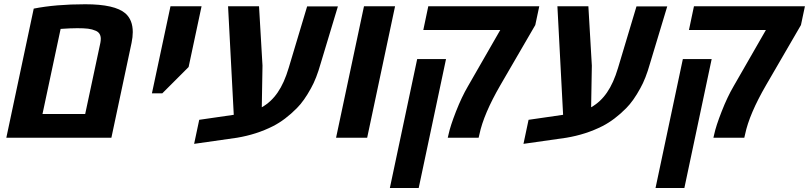

<svg xmlns="http://www.w3.org/2000/svg" viewBox="-20 -660 3877 920"><path d="M141.6 -618.7Q246.6 -639.6 388.7 -639.6Q530.8 -639.6 581.1 -595.7Q616.2 -564.5 616.2 -506.3Q616.2 -482.9 610.4 -454.6L513.7 0H10.3ZM460.9 -454.6Q462.9 -464.8 462.9 -474.1Q462.9 -502.4 438.5 -512.7Q421.9 -520 402.1 -522.5Q382.3 -524.9 350.3 -524.9Q318.4 -524.9 270.5 -521.5L183.6 -113.8H388.2Z M883.8 -338.9 757.8 -212.9H708L796.9 -629.9H945.8Z M1237.8 -345.7 1234.4 -146Q1278.8 -170.9 1310.3 -216.6Q1341.8 -262.2 1363.3 -334.5L1451.7 -629.4H1599.1L1516.6 -356Q1496.1 -283.2 1470.2 -237.3Q1437 -176.3 1402.3 -141.6Q1346.7 -85.4 1288.6 -55.7Q1209.5 -15.6 1115.7 0L910.2 29.3L934.6 -85.9L1100.1 -109.9L1072.8 -629.9H1221.2Z M1739.3 0H1590.3L1724.1 -629.9H1873Z M2544.9 -540 2377.9 -252.4Q2297.4 -113.3 2277.3 -16.6L2273.4 0H2125.5L2129.4 -16.6Q2137.7 -56.2 2165 -126Q2192.4 -195.8 2222.2 -246.6L2377 -516.1H2008.3L2032.2 -629.9H2564ZM1986.3 240.7H1848.1L1979 -377H2117.2Z M2815.9 -345.7 2812.5 -146Q2856.9 -170.9 2888.4 -216.6Q2919.9 -262.2 2941.4 -334.5L3029.8 -629.4H3177.2L3094.7 -356Q3074.2 -283.2 3048.3 -237.3Q3015.1 -176.3 2980.5 -141.6Q2924.8 -85.4 2866.7 -55.7Q2787.6 -15.6 2693.8 0L2488.3 29.3L2512.7 -85.9L2678.2 -109.9L2650.9 -629.9H2799.3Z M3817.9 -540 3650.9 -252.4Q3570.3 -113.3 3550.3 -16.6L3546.4 0H3398.4L3402.3 -16.6Q3410.6 -56.2 3438 -126Q3465.3 -195.8 3495.1 -246.6L3649.9 -516.1H3281.2L3305.2 -629.9H3836.9ZM3259.3 240.7H3121.1L3252 -377H3390.1Z"/></svg>

Font: Open Sans Hebrew
Style: Bold Italic
Weight: 700
Italic angle: -12°
Foundry: Ascender Corporation, Yanek Iontef
Version: Version 2.001;PS 002.001;hotconv 1.0.70;makeotf.lib2.5.58329